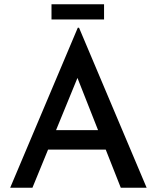

<svg xmlns="http://www.w3.org/2000/svg" viewBox="-20 -886 740 906"><path d="M28 0 347 -755H353L672 0H550L318 -588L395 -639L133 0ZM222 -272H480L517 -180H190ZM223 -866H471V-794H223Z"/></svg>

Font: Josefin Sans Medium
Style: Regular
Weight: 500
Designer: Santiago Orozco
Foundry: Typemade
Version: Version 2.001